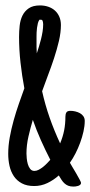

<svg xmlns="http://www.w3.org/2000/svg" viewBox="-20 -686 332 708"><path d="M165.5 -96.7Q147 -132.8 130.6 -169.4Q114.3 -206.1 101.1 -244.1Q92.3 -214.8 85 -182.9Q77.6 -150.9 77.6 -120.1Q77.6 -113.3 78.6 -102.3Q79.6 -91.3 82.5 -81.1Q85.4 -70.8 91.3 -63.2Q97.2 -55.7 106.9 -55.7Q114.7 -55.7 123 -60.1Q131.3 -64.5 139.2 -70.8Q147 -77.1 153.8 -84.2Q160.6 -91.3 165.5 -96.7ZM115.7 -489.3Q119.6 -501.5 123.8 -514.6Q127.9 -527.8 131.3 -541.7Q134.8 -555.7 137 -569.6Q139.2 -583.5 139.2 -596.7Q139.2 -600.6 138.4 -604.5Q137.7 -608.4 135.3 -612.3Q132.8 -613.3 131.3 -613.3Q129.9 -613.3 128.4 -613.3H125.5Q121.6 -607.9 119.6 -600.1Q117.7 -592.3 116.5 -583.5Q115.2 -574.7 115 -566.4Q114.7 -558.1 114.7 -551.8V-533.2Q114.7 -522 114.7 -511.2Q114.7 -500.5 115.7 -489.3ZM292.5 -240.2Q292.5 -221.7 287.8 -200.9Q283.2 -180.2 275.6 -159.7Q268.1 -139.2 258.3 -120.1Q248.5 -101.1 237.8 -85.9Q239.7 -82 246.6 -70.8Q253.4 -59.6 260.5 -47.4Q267.6 -35.2 273.2 -24.7Q278.8 -14.2 278.8 -11.7Q278.8 -7.3 275.6 -4.6Q272.5 -2 268.1 -0.5Q263.7 1 258.8 1.5Q253.9 2 250.5 2Q239.3 2 231.4 -1.2Q223.6 -4.4 217.8 -9.8Q211.9 -15.1 207 -22.7Q202.1 -30.3 196.8 -39.1Q177.7 -22 154.8 -11Q131.8 0 106 0Q79.1 0 60.8 -9.8Q42.5 -19.5 31.2 -36.1Q20 -52.7 15.1 -74.2Q10.3 -95.7 10.3 -119.1Q10.3 -147.9 15.9 -179.2Q21.5 -210.4 30.3 -241.9Q39.1 -273.4 49.6 -303.5Q60.1 -333.5 69.8 -360.4Q61 -406.7 55.7 -454.6Q50.3 -502.4 50.3 -549.8Q50.3 -570.3 52.5 -591.1Q54.7 -611.8 62.7 -628.4Q70.8 -645 86.2 -655.5Q101.6 -666 127.4 -666Q144 -666 158.2 -661.1Q172.4 -656.2 182.6 -647Q192.9 -637.7 198.7 -624.3Q204.6 -610.8 204.6 -593.8Q204.6 -566.4 197.3 -534.9Q189.9 -503.4 179.2 -470.9Q168.5 -438.5 156.5 -407.2Q144.5 -376 135.3 -349.6Q146.5 -299.3 163.1 -252Q179.7 -204.6 201.7 -157.2Q211.9 -181.6 216.6 -205.6Q221.2 -229.5 221.2 -255.9Q221.2 -265.6 224.9 -271.5Q228.5 -277.3 239.7 -277.3Q248.5 -277.3 257.8 -275.1Q267.1 -272.9 274.9 -268.6Q282.7 -264.2 287.6 -257.1Q292.5 -250 292.5 -240.2Z"/></svg>

Font: Just Another Hand
Style: Regular
Weight: 400
Designer: Astigmatic (AOETI)
Foundry: Astigmatic (AOETI)
Version: Version 1.001